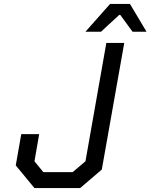

<svg xmlns="http://www.w3.org/2000/svg" viewBox="-20 -955 764 975"><path d="M414 -794 539 -935H640L724 -794H653L591 -879H585L493 -794ZM387 0H155L60 -115L88 -274H179L155 -136L200 -81H349L414 -136L520 -737H611L497 -94Z"/></svg>

Font: Tomorrow
Style: Italic
Weight: 400
Italic angle: -10°
Designer: Tony de Marco, Monica Rizzolli
Foundry: Just in Type
Version: Version 2.002